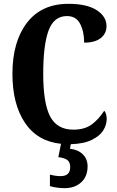

<svg xmlns="http://www.w3.org/2000/svg" viewBox="-20 -744 613 1004"><path d="M350 10 346 34Q387 38 412.5 62.5Q438 87 438 126Q438 179 404.5 209.5Q371 240 317 240Q302 240 278 237Q254 234 241 229V169Q271 177 297 177Q347 177 347 130Q347 103 331 92Q315 81 285 78L299 8Q175 -5 110 -102.5Q45 -200 45 -358Q45 -526 121 -625Q197 -724 338 -724Q434 -724 485.5 -691Q537 -658 537 -607Q537 -569 507 -545Q477 -521 420 -521Q420 -579 399 -619.5Q378 -660 330 -660Q262 -660 234 -584.5Q206 -509 206 -358Q206 -205 242 -135.5Q278 -66 364 -66Q423 -66 460 -93.5Q497 -121 525 -165Q531 -159 534.5 -147Q538 -135 538 -123Q538 -92 520.5 -63Q503 -34 461 -13Q419 8 350 10Z"/></svg>

Font: Noto Serif CondExtraBold
Style: Regular
Weight: 800
Width: 3
Designer: Monotype Design Team
Foundry: Monotype Imaging Inc.
Version: Version 1.001